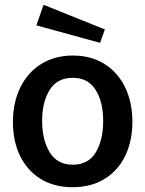

<svg xmlns="http://www.w3.org/2000/svg" viewBox="-20 -772 607 802"><path d="M150 -24.5C187.3 -1.5 231.7 10 283 10C334.3 10 378.8 -1.5 416.5 -24.5C454.2 -47.5 483 -79.7 503 -121C523 -162.3 533 -209.7 533 -263C533 -317 523 -364.8 503 -406.5C483 -448.2 454.3 -480.8 417 -504.5C379.7 -528.2 335.3 -540 284 -540C234 -540 190.2 -528.3 152.5 -505C114.8 -481.7 85.7 -449 65 -407C44.3 -365 34 -316.7 34 -262C34 -208.7 44 -161.5 64 -120.5C84 -79.5 112.7 -47.5 150 -24.5ZM380 -135.5C359.3 -101.2 327.3 -84 284 -84C240.7 -84 208.5 -101.3 187.5 -136C166.5 -170.7 156 -214.3 156 -267C156 -319.7 166.5 -362.8 187.5 -396.5C208.5 -430.2 240.7 -447 284 -447C326.7 -447 358.5 -430.2 379.5 -396.5C400.5 -362.8 411 -319.7 411 -267C411 -213.7 400.7 -169.8 380 -135.5ZM418 -649 162 -752 132 -666 398 -593Z"/></svg>

Font: Morrison SemiBold
Style: Regular
Weight: 600
Designer: Pablo Impallari, Rodrigo Fuenzalida (Modified by Dan O. Williams)
Version: Version 0.030; ttfautohint (v1.8.1)